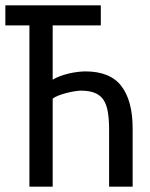

<svg xmlns="http://www.w3.org/2000/svg" viewBox="-40 -714 560 718"><path d="M456 -16H368V-230Q368 -269 363 -297Q358 -325 346 -342Q334 -359 313.5 -367Q293 -375 262 -375Q253 -375 238 -372.5Q223 -370 207.5 -366Q192 -362 178 -356.5Q164 -351 157 -345V-16H70V-619H-20V-694H337V-619H157V-416Q168 -423 184 -429Q200 -435 217 -439Q234 -443 250.5 -445Q267 -447 279 -447Q372 -447 414 -392Q456 -337 456 -234Z"/></svg>

Font: D2Coding
Style: Regular
Weight: 400
Monospace: yes
Designer: Yong-Rak Park; Jeong-Hwan Yoon; Sang-Min Lee;
Foundry: NHN Corporation
Version: Version 1.3.2; Build 20180524